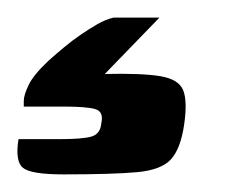

<svg xmlns="http://www.w3.org/2000/svg" viewBox="-63 -21 270 218"><path d="M9 177Q-28 177 -37 169.5Q-46 162 -42 137Q-40 137 -29 137Q-18 137 4 137Q31 137 41 134Q51 131 52 119Q55 106 45.5 103Q36 100 9 100H-36Q-36 100 -36 93.5Q-36 87 -30.5 75.5Q-25 64 -8 48Q1 40 10 32.5Q19 25 28.5 18.5Q38 12 47.5 6.5Q57 1 66 -1H118L56 63Q98 62 119 65.5Q140 69 145 81.5Q150 94 146 121Q142 148 131 160Q120 172 92.5 174.5Q65 177 9 177Z"/></svg>

Font: Genos Thin ExtraBold
Style: Italic
Weight: 800
Italic angle: -8°
Version: Version 1.010